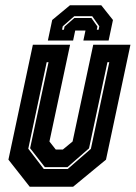

<svg xmlns="http://www.w3.org/2000/svg" viewBox="-20 -710 516 730"><path d="M93 0 12 -103 105 -540H246.5L168 -172L192 -141.5H219L256 -172L334.5 -540H476L383 -103L258 0ZM146.5 -67.5H237.5L325.5 -144L395.5 -473.5H388.5L318.5 -146L236.5 -74.5H150.5L94.5 -146.5L164.5 -473.5H157.5L87.5 -144.5ZM365 -690 409.5 -634 393 -556H297L305 -594H266L258 -556H162L178.5 -634L246 -690ZM330.5 -648.5H262.5L218.5 -610L216 -597H223L225.5 -609L262.5 -641.5H327.5L350.5 -609L348 -597H355L357.5 -610Z"/></svg>

Font: Tourney Condensed ExtraBold
Style: Italic
Weight: 800
Width: 3
Italic angle: -12°
Designer: Tyler Finck
Foundry: Etcetera Type Co
Version: Version 1.010; ttfautohint (v1.8.3)